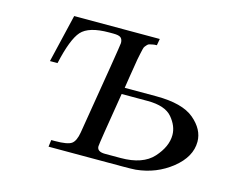

<svg xmlns="http://www.w3.org/2000/svg" viewBox="-70 -526 750 622"><g transform="rotate(15 305.5 -215.0)"><path d="M69.8 -269 107.9 -430.2H395L391.1 -408.2Q383.3 -408.2 377.7 -407Q372.1 -405.8 367.4 -404.8Q362.8 -403.8 359.9 -400.4Q356.9 -397 354 -393.6Q351.1 -390.1 349.6 -382.6Q348.1 -375 346.2 -367.4Q344.2 -359.9 342 -346.9Q339.8 -334 337.9 -321.5Q335.9 -309.1 332.5 -288.6Q329.1 -268.1 326.2 -248H432.1Q520 -248 559.6 -214.6Q599.1 -181.2 599.1 -140.1Q599.1 -89.4 548.1 -48.6Q497.1 -7.8 429.2 -1Q415 0 386.2 0H137.2L140.1 -22.9H151.9Q194.8 -22.9 208 -32.5Q221.2 -42 226.1 -71.8Q276.9 -377 276.9 -384.8Q276.9 -397 270.5 -402.6Q264.2 -408.2 245.1 -408.2H231Q163.1 -408.2 138.4 -380.6Q113.8 -353 95.2 -269ZM293 -43Q293 -24.9 319.8 -24.9H372.1Q446.3 -24.9 480.7 -63Q515.1 -101.1 515.1 -140.1Q515.1 -169.9 491.5 -198Q467.8 -226.1 409.2 -226.1H321.8Q293 -51.8 293 -43Z"/></g></svg>

Font: CMU Serif Extra
Style: RomanSlanted
Weight: 500
Italic angle: -9.46001°
Version: Version 0.7.0